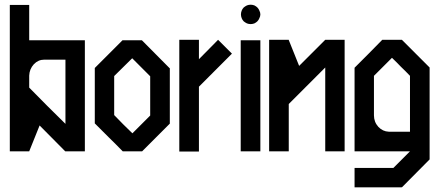

<svg xmlns="http://www.w3.org/2000/svg" viewBox="-20 -640 1857 812"><path d="M338.9 0H255.9Q219.7 -36.1 147.5 -109.4Q132.8 -72.3 103.5 0H21.5V-619.1H103.5V-469.7H338.9ZM256.8 -387.7H167Q141.6 -387.7 123 -368.2Q104.5 -347.7 103.5 -320.3V-269.5L179.7 -192.4L256.8 -116.2Z M698.2 -117.2 639.6 -58.6 581.1 0H499Q469.7 -30.3 439.5 -59.6L380.9 -118.2V-352.5L439.5 -411.1L498 -469.7H580.1Q619.1 -429.7 697.3 -351.6H698.2ZM615.2 -151.4V-317.4L539.1 -393.6Q513.7 -368.2 462.9 -318.4V-153.3L501 -114.3L540 -76.2Z M821.3 1H738.3V-471.7H821.3V-389.6Q848.6 -417 902.3 -471.7L960.9 -413.1L821.3 -273.4Z M998 0V-469.7H1081.1V0ZM1055.7 -541Q1047.9 -538.1 1040 -538.1Q1032.2 -538.1 1024.4 -541Q1016.6 -544.9 1010.7 -549.8Q1004.9 -555.7 1002 -563.5Q999 -571.3 999 -579.1Q999 -586.9 1002 -594.7Q1004.9 -602.5 1010.7 -608.4Q1016.6 -613.3 1024.4 -617.2Q1032.2 -620.1 1040 -620.1Q1047.9 -620.1 1055.7 -617.2Q1063.5 -613.3 1068.4 -608.4Q1074.2 -602.5 1077.1 -594.7Q1081.1 -586.9 1081.1 -579.1Q1081.1 -571.3 1077.1 -563.5Q1074.2 -555.7 1068.4 -549.8Q1063.5 -544.9 1055.7 -541Z M1437.5 0H1355.5V-354.5L1201.2 -200.2V0H1118.2V-471.7H1201.2V-470.7Q1215.8 -434.6 1245.1 -361.3L1355.5 -471.7H1437.5Z M1796.9 34.2Q1757.8 73.2 1679.7 152.3L1677.7 151.4V152.3H1479.5V70.3H1643.6L1713.9 0H1479.5V-353.5L1538.1 -412.1L1596.7 -471.7H1679.7L1738.3 -413.1L1796.9 -354.5ZM1561.5 -319.3V-152.3Q1561.5 -124 1580.1 -103.5Q1598.6 -84 1624 -83H1713.9V-319.3Q1695.3 -338.9 1675.8 -357.4Q1657.2 -377 1637.7 -395.5Z"/></svg>

Font: mr_KirucoupageG
Style: Regular
Weight: 400
Designer: Jan Henkel
Version: Version 1.00 May 25, 2020, initial release